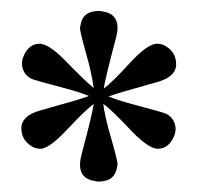

<svg xmlns="http://www.w3.org/2000/svg" viewBox="-20 -655 366 355"><path d="M163.1 -634.8Q132.8 -634.8 128.9 -608.4Q127.9 -605.5 127.9 -602.5Q127.9 -595.7 143.6 -540Q150.4 -512.7 153.3 -492.2Q139.6 -502.9 97.7 -545.9Q70.3 -573.2 53.7 -574.2Q33.2 -574.2 23.4 -550.8Q20.5 -543.9 20.5 -537.1Q21.5 -518.6 37.1 -509.8Q43 -506.8 98.6 -492.2Q125 -485.4 144.5 -477.5Q129.9 -471.7 62.5 -453.1Q43.9 -448.2 36.1 -443.4Q19.5 -433.6 19.5 -418Q19.5 -396.5 38.1 -384.8Q45.9 -379.9 54.7 -379.9Q71.3 -379.9 107.4 -418.9Q137.7 -451.2 153.3 -462.9Q151.4 -447.3 132.8 -377Q127.9 -359.4 127.9 -350.6Q127.9 -324.2 155.3 -320.3Q159.2 -319.3 162.1 -319.3Q192.4 -319.3 196.3 -345.7Q197.3 -348.6 197.3 -351.6Q197.3 -359.4 181.6 -413.1Q173.8 -441.4 170.9 -462.9Q184.6 -454.1 225.6 -410.2Q255.9 -379.9 271.5 -379.9Q292 -379.9 301.8 -403.3Q304.7 -410.2 304.7 -417Q303.7 -435.5 288.1 -444.3Q282.2 -447.3 226.6 -461.9Q200.2 -468.8 180.7 -476.6Q195.3 -482.4 262.7 -501Q281.2 -505.9 289.1 -510.7Q305.7 -520.5 305.7 -536.1Q305.7 -557.6 287.1 -569.3Q279.3 -574.2 270.5 -574.2Q252.9 -574.2 219.7 -538.1Q188.5 -503.9 171.9 -491.2Q173.8 -506.8 192.4 -577.1Q197.3 -594.7 197.3 -603.5Q197.3 -629.9 169.9 -633.8Q166 -634.8 163.1 -634.8Z"/></svg>

Font: Abhaya Libre
Style: Regular
Weight: 400
Designer: Pushpananda Ekanayake, Sol Matas, Pathum Egodawatta
Foundry: Mooniak
Version: Version 1.050 ; ttfautohint (v1.6)